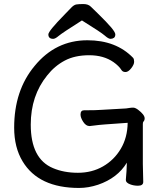

<svg xmlns="http://www.w3.org/2000/svg" viewBox="-20 -912 792 949"><path d="M243 -720Q219 -720 219 -742Q219 -750 238 -773.5Q257 -797 302 -843Q322 -864 334 -876Q346 -888 357.5 -890Q369 -892 392.5 -892Q416 -892 429 -879Q442 -866 462 -847Q510 -800 530 -776Q550 -752 550 -742Q550 -730 543 -725Q536 -720 526 -720Q516 -720 498 -736Q480 -752 385 -811Q287 -749 270 -734.5Q253 -720 243 -720ZM688 -13Q688 6 662 6Q641 6 623 -1Q602 -9 602 -22V-23V-24Q606 -65 607 -108Q561 -32 465 1Q417 17 371 17Q171 17 92 -114Q50 -183 50 -281Q50 -465 151 -586Q255 -713 412 -713Q554 -713 638 -626Q643 -620 643 -606.5Q643 -593 628.5 -574.5Q614 -556 600.5 -556Q587 -556 581 -565Q568 -586 541 -605Q492 -639 421 -639Q350 -639 300 -612.5Q250 -586 213 -539Q132 -439 132 -296Q132 -127 242 -81Q296 -58 365 -58Q434 -58 489 -89.5Q544 -121 577 -176.5Q610 -232 611 -305L499 -297Q479 -296 424 -289H422Q405 -289 391.5 -309.5Q378 -330 378 -346Q378 -367 396 -367H410Q454 -367 480 -369L603 -376Q611 -377 620 -378.5Q629 -380 638.5 -380Q648 -380 662 -370Q695 -345 695 -327Q695 -317 689 -311Q686 -308 686 -299V-101Q686 -93 687 -58Q688 -23 688 -13Z"/></svg>

Font: Moon Stars Kai
Style: Bold
Weight: 700
Designer: GuiWonder
Version: Version 1.101